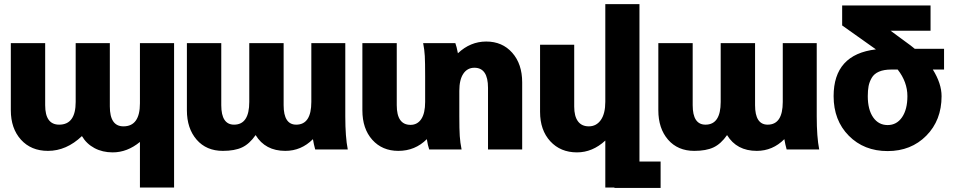

<svg xmlns="http://www.w3.org/2000/svg" viewBox="-20 -735 4694 944"><path d="M835.9 187H668V-37.1Q605.5 14.2 534.2 14.2Q483.9 14.2 444.6 -6.8Q405.3 -27.8 382.8 -65.9Q306.6 6.8 215.8 6.8Q132.8 6.8 83 -48.3Q33.2 -103.5 33.2 -192.9V-522.9H202.1V-217.8Q202.1 -122.1 271 -122.1Q352.1 -122.1 352.1 -233.9V-522.9H520V-211.9Q520 -113.8 586.9 -113.8Q668 -113.8 668 -227.1V-522.9H835.9Z M1205.6 -233.9V-522.9H1374.5V-217.8Q1374.5 -122.1 1436.5 -122.1Q1510.7 -122.1 1510.7 -233.9V-522.9H1677.7V-163.1Q1677.7 -61 1689.9 0H1529.8Q1522.9 -24.4 1518.6 -50.8Q1460.9 6.8 1382.8 6.8Q1284.2 6.8 1236.8 -70.8Q1206.5 -27.3 1170.2 -10.3Q1133.8 6.8 1075.7 6.8Q994.6 6.8 946.8 -48.3Q898.9 -103.5 898.9 -192.9V-522.9H1067.9V-217.8Q1067.9 -122.1 1130.9 -122.1Q1205.6 -122.1 1205.6 -233.9Z M2070.3 -233.9V-359.9Q2070.3 -428.2 2068.6 -459.5Q2066.9 -490.7 2060.5 -522.9H2218.8Q2225.1 -506.3 2231.4 -473.1Q2292.5 -530.8 2370.6 -530.8Q2449.7 -530.8 2498.5 -475.6Q2547.4 -420.4 2547.4 -330.1V0H2379.4V-303.2Q2379.4 -401.9 2312.5 -401.9Q2277.8 -401.9 2258.1 -372.6Q2238.3 -343.3 2238.3 -288.1V-163.1Q2238.3 -98.6 2240.5 -65.9Q2242.7 -33.2 2249.5 0H2090.3Q2083.5 -19 2078.6 -50.8Q2021 6.8 1938.5 6.8Q1859.4 6.8 1810.5 -47.6Q1761.7 -102.1 1761.7 -192.9V-522.9H1930.7V-217.8Q1930.7 -121.1 1998.5 -121.1Q2032.2 -121.1 2051.3 -149.7Q2070.3 -178.2 2070.3 -233.9Z M3124 -714.8V59.1H3228V189H3001V187H2956.1V-43.9Q2893.1 14.2 2816.9 14.2Q2735.8 14.2 2685.5 -40.5Q2635.3 -95.2 2635.3 -185.1V-515.1H2803.2V-210.9Q2803.2 -163.6 2821.5 -138.7Q2839.8 -113.8 2875 -113.8Q2912.1 -113.8 2934.1 -145Q2956.1 -176.3 2956.1 -234.9V-714.8Z M3523.4 -233.9V-522.9H3692.4V-217.8Q3692.4 -122.1 3754.4 -122.1Q3828.6 -122.1 3828.6 -233.9V-522.9H3995.6V-163.1Q3995.6 -61 4007.8 0H3847.7Q3840.8 -24.4 3836.4 -50.8Q3778.8 6.8 3700.7 6.8Q3602.1 6.8 3554.7 -70.8Q3524.4 -27.3 3488 -10.3Q3451.7 6.8 3393.6 6.8Q3312.5 6.8 3264.6 -48.3Q3216.8 -103.5 3216.8 -192.9V-522.9H3385.7V-217.8Q3385.7 -122.1 3448.7 -122.1Q3523.4 -122.1 3523.4 -233.9Z M4271.5 -502.9 4120.6 -609.9V-708H4555.2V-584H4358.4L4457.5 -511.2Q4460.9 -508.8 4467.5 -503.2Q4474.1 -497.6 4477.5 -495.1H4621.6V-393.1H4566.4Q4609.4 -324.2 4609.4 -262.2Q4609.4 -143.6 4534.4 -67.9Q4459.5 7.8 4344.2 7.8Q4228 7.8 4153.3 -67.6Q4078.6 -143.1 4078.6 -262.2Q4078.6 -467.8 4286.6 -492.2Q4284.2 -494.1 4279.1 -497.6Q4273.9 -501 4271.5 -502.9ZM4441.4 -262.2Q4441.4 -332 4393.6 -393.1H4362.3Q4325.7 -393.1 4301.5 -382.6Q4277.3 -372.1 4265.9 -352.1Q4254.4 -332 4250.5 -311.5Q4246.6 -291 4246.6 -262.2Q4246.6 -196.3 4272.9 -158.2Q4299.3 -120.1 4344.2 -120.1Q4388.7 -120.1 4415 -158.4Q4441.4 -196.8 4441.4 -262.2Z"/></svg>

Font: LT Superior Black
Style: Regular
Weight: 900
Designer: Daniel Lyons
Foundry: LyonsType
Version: Version 2.005